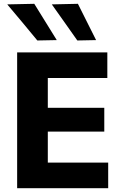

<svg xmlns="http://www.w3.org/2000/svg" viewBox="-20 -988 636 1008"><path d="M70 0V-713H543.5V-578.5H231V-422H527.5V-297H231V-134.5H548V0ZM176 -775.5Q138 -821.5 98.8 -868.8Q59.5 -916 18 -965L160 -968Q189.5 -920.5 219 -872.8Q248.5 -825 278 -777.5ZM386 -775.5Q353.5 -821.5 320.2 -868.8Q287 -916 252 -965L389 -968Q413 -920.5 436.5 -873.2Q460 -826 484.5 -777.5Z"/></svg>

Font: Commissioner
Style: Bold
Weight: 700
Designer: Kostas Bartsokas
Foundry: Kostas Bartsokas
Version: Version 1.000; ttfautohint (v1.8.3)